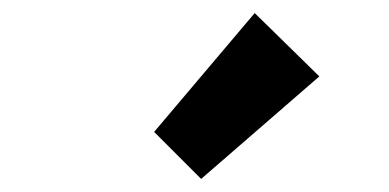

<svg xmlns="http://www.w3.org/2000/svg" viewBox="-20 -846 595 294"><path d="M288 -572 216 -644 370 -826 469 -729Z"/></svg>

Font: TypoPRO Source Sans Pro
Style: Bold
Weight: 700
Designer: Paul D. Hunt
Foundry: Adobe Systems Incorporated
Version: Version 2.020;PS 2.000;hotconv 1.0.86;makeotf.lib2.5.63406